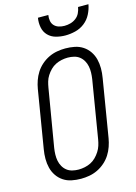

<svg xmlns="http://www.w3.org/2000/svg" viewBox="-141 -1028 784 1109"><g transform="rotate(-15 251.5 -473.5)"><path d="M202 8Q173 8 146 2.5Q119 -3 97 -17.5Q75 -32 60 -54Q45 -76 38.5 -102Q32 -128 32 -156Q32 -184 37 -213L94 -558Q98 -582 106.5 -606.5Q115 -631 129 -653Q143 -675 163.5 -693Q184 -711 208 -722.5Q232 -734 257.5 -738.5Q283 -743 307 -743Q336 -743 363 -737.5Q390 -732 412 -717.5Q434 -703 449 -681Q464 -659 470.5 -633Q477 -607 477 -579Q477 -551 472 -522L415 -177Q411 -153 402.5 -128.5Q394 -104 380 -82Q366 -60 345.5 -42Q325 -24 301 -12.5Q277 -1 251.5 3.5Q226 8 202 8ZM202 -47Q220 -47 239 -51Q258 -55 275 -63.5Q292 -72 306 -86Q320 -100 330.5 -116.5Q341 -133 346.5 -150.5Q352 -168 355 -186L412 -531Q415 -551 415.5 -570Q416 -589 412.5 -607Q409 -625 400 -641Q391 -657 377 -668Q363 -679 344.5 -683.5Q326 -688 307 -688Q289 -688 270 -684Q251 -680 234 -671.5Q217 -663 203 -649Q189 -635 178.5 -618.5Q168 -602 163 -584.5Q158 -567 155 -549L97 -204Q94 -184 93.5 -165Q93 -146 96.5 -128Q100 -110 109 -94Q118 -78 132 -67Q146 -56 164.5 -51.5Q183 -47 202 -47ZM329 -815Q300 -815 272.5 -822.5Q245 -830 226 -849.5Q207 -869 201.5 -897.5Q196 -926 201 -955H263Q260 -937 263 -920Q266 -903 277 -891.5Q288 -880 304 -875Q320 -870 338 -870Q356 -870 374 -875Q392 -880 407 -891.5Q422 -903 430 -920Q438 -937 441 -955H503Q498 -926 483.5 -897.5Q469 -869 444 -849.5Q419 -830 388.5 -822.5Q358 -815 329 -815Z"/></g></svg>

Font: Iosevka Curly Light
Style: Italic
Weight: 300
Italic angle: -9°
Monospace: yes
Designer: Belleve Invis
Foundry: Belleve Invis
Version: Version 22.1.2; ttfautohint (v1.8.4)